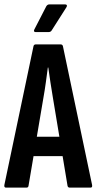

<svg xmlns="http://www.w3.org/2000/svg" viewBox="-20 -858 442 878"><path d="M7.5 0Q-1.8 0 -0.1 -11.9L133.1 -646.4Q134.8 -655 144 -655H256.9Q266 -655 267.8 -646.4L401.1 -12.3Q403.3 0 394 0H298.9Q290.9 0 288.9 -7.9L221.9 -411.3Q216.1 -446 210.8 -480.3Q205.4 -514.6 200.8 -549.2H198.8Q194.2 -514.6 189.5 -480.3Q184.8 -446 178.5 -410.7L110.4 -8.3Q109.4 0 100.7 0ZM117.5 -143.9 133 -232.6H264.7L282.2 -143.9ZM142.7 -711.3Q137.5 -711.3 135.9 -714.6Q134.3 -717.8 136.7 -722.6L191.9 -829.7Q197.2 -837.8 205.2 -837.8H278.6Q284 -837.8 285.6 -834Q287.2 -830.1 283.4 -824.3L216.5 -719.2Q212.2 -711.3 201.4 -711.3Z"/></svg>

Font: Sofia Sans Extra Condensed
Style: Regular
Weight: 400
Designer: Botio Nikoltchev, Ani Petrova
Foundry: lettersoup
Version: Version 4.101